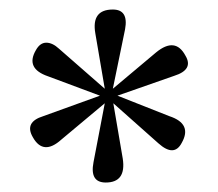

<svg xmlns="http://www.w3.org/2000/svg" viewBox="-20 -798 463 407"><path d="M204.1 -411.1Q169.9 -411.1 178.2 -454.1L202.1 -579.1L109.9 -502Q71.8 -467.8 49.8 -506.8Q30.8 -539.1 71.8 -551.8L191.9 -595.2L82 -636.2Q33.2 -652.8 56.2 -691.9Q64.9 -707.5 78.1 -707.5Q91.3 -707.5 105 -694.8L202.1 -609.9L182.1 -727.1Q173.3 -777.8 219.2 -777.8Q252.9 -777.8 245.1 -735.8L219.2 -609.9L311 -687Q351.6 -720.2 373 -680.2Q391.1 -650.4 349.1 -637.2L229 -595.2L338.9 -551.8Q388.2 -535.6 365.2 -495.1Q349.1 -464.4 315.9 -494.1L220.2 -579.1L240.2 -461.9Q248 -411.1 204.1 -411.1Z"/></svg>

Font: Literata Light
Style: Regular
Weight: 300
Designer: Latin by Veronika Burian and Jose Scaglione. Greek by Irene Vlachou. Cyrillic by Vera Evstafieva.
Foundry: TypeTogether
Version: Version 3.021